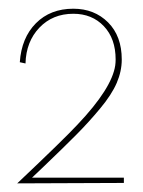

<svg xmlns="http://www.w3.org/2000/svg" viewBox="-20 -757 331 445"><path d="M21 -333Q128.4 -434.6 159.7 -468.3Q239.3 -552.2 247.1 -605.5Q248 -612.3 248 -619.1Q248 -667.5 220.7 -696.3Q193.4 -725.1 149.9 -725.1Q102.1 -725.1 71.3 -692.9Q40.5 -660.6 39.1 -609.9L25.9 -612.8Q29.8 -669.4 63.2 -703.1Q96.7 -736.8 149.9 -736.8Q198.7 -736.8 230.5 -705.1Q262.2 -673.3 262.2 -619.1Q262.2 -591.8 250.5 -564.7Q238.8 -537.6 212.4 -505.9Q186 -474.1 157.7 -445.6Q129.4 -417 82.5 -372.1Q64 -354.5 54.2 -345.2H67.9H267.1V-333L20 -332Z"/></svg>

Font: Human Sans Thin
Style: Regular
Weight: 100
Designer: Tim Radville
Foundry: Continuum
Version: Version 1.000;FEAKit 1.0